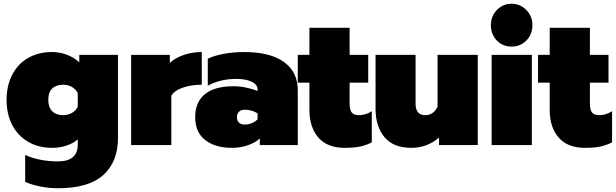

<svg xmlns="http://www.w3.org/2000/svg" viewBox="-20 -772 3278 1022"><path d="M114 196V53Q190 87 289 87Q394 87 394 -3V-30Q372 -10 335 2.5Q298 15 258 15Q185 15 130 -17Q75 -49 45 -107Q15 -165 15 -240Q15 -316 45 -374Q75 -432 129.5 -463.5Q184 -495 258 -495Q299 -495 337.5 -480Q376 -465 402 -440V-480H608V-38Q608 89 530 159.5Q452 230 289 230Q243 230 196 221Q149 212 114 196ZM394 -204V-276Q384 -297 363 -309Q342 -321 317 -321Q279 -321 258 -301Q237 -281 237 -241Q237 -201 258 -180Q279 -159 317 -159Q342 -159 363 -171Q384 -183 394 -204Z M678 -480H884V-437Q911 -463 956.5 -479Q1002 -495 1054 -495V-321Q998 -321 953 -305.5Q908 -290 892 -262V0H678Z M1019 -148Q1019 -229 1071 -271Q1123 -313 1224 -313Q1255 -313 1291 -305.5Q1327 -298 1351 -288V-296Q1351 -322 1319.5 -337Q1288 -352 1237 -352Q1154 -352 1086 -316V-459Q1117 -475 1168.5 -485Q1220 -495 1281 -495Q1418 -495 1491.5 -442Q1565 -389 1565 -292V0H1363V-35Q1341 -14 1301 0.5Q1261 15 1215 15Q1126 15 1072.5 -26.5Q1019 -68 1019 -148ZM1351 -137V-169Q1319 -188 1283 -188Q1263 -188 1252 -177Q1241 -166 1241 -148Q1241 -131 1251.5 -120Q1262 -109 1283 -109Q1303 -109 1321.5 -117Q1340 -125 1351 -137Z M1627 -187V-332H1565V-480H1627V-624H1841V-480H1940V-332H1841V-220Q1841 -187 1852.5 -173Q1864 -159 1891 -159Q1926 -159 1959 -180V-14Q1929 1 1897 8Q1865 15 1815 15Q1722 15 1674.5 -40Q1627 -95 1627 -187Z M1979 -193V-480H2192V-221Q2192 -159 2243 -159Q2288 -159 2309 -204V-480H2523V0H2317V-40Q2288 -14 2250 0.5Q2212 15 2170 15Q2074 15 2026.5 -42Q1979 -99 1979 -193Z M2593 -638Q2593 -686 2625 -719Q2657 -752 2703 -752Q2749 -752 2781.5 -719Q2814 -686 2814 -638Q2814 -589 2782 -556.5Q2750 -524 2703 -524Q2656 -524 2624.5 -556.5Q2593 -589 2593 -638ZM2597 -480H2811V0H2597Z M2906 -187V-332H2844V-480H2906V-624H3120V-480H3219V-332H3120V-220Q3120 -187 3131.5 -173Q3143 -159 3170 -159Q3205 -159 3238 -180V-14Q3208 1 3176 8Q3144 15 3094 15Q3001 15 2953.5 -40Q2906 -95 2906 -187Z"/></svg>

Font: Readiness Black
Style: Regular
Weight: 900
Designer: Katatrad Team
Foundry: CadsonDemak
Version: Version 1.00;April 23, 2019;FontCreator 11.5.0.2425 64-bit; 